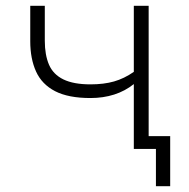

<svg xmlns="http://www.w3.org/2000/svg" viewBox="-20 -512 651 660"><path d="M516 128V0H440V-44H565V128ZM440 0V-223Q410 -199 372.5 -187Q335 -175 291 -175Q215 -175 169.5 -198.5Q124 -222 104 -266Q84 -310 84 -370V-492H134V-372Q134 -323 148.5 -289.5Q163 -256 198 -239Q233 -222 291 -222Q337 -222 372 -232Q407 -242 440 -265V-492H491V0Z"/></svg>

Font: Nunito Sans 7pt ExtraLight
Style: Regular
Weight: 250
Designer: Vernon Adams
Foundry: Vernon Adams
Version: Version 3.101;gftools[0.9.27]